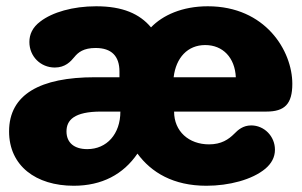

<svg xmlns="http://www.w3.org/2000/svg" viewBox="-20 -577 957 609"><path d="M213.9 12.2C303.2 12.2 371.1 -23.9 416 -89.8C460 -29.8 529.8 12.2 634.8 12.2C706.1 12.2 779.8 -6.8 821.8 -42C840.8 -58.1 852.1 -78.1 852.1 -102.1C852.1 -145 817.9 -179.2 776.9 -179.2C751 -179.2 734.9 -165 723.1 -152.8C705.1 -134.8 682.1 -119.1 643.1 -119.1C579.1 -119.1 532.2 -160.2 532.2 -223.1H825.2C882.8 -223.1 907.2 -247.1 907.2 -311C907.2 -416 821.8 -557.1 639.2 -557.1C558.1 -557.1 496.1 -528.8 459 -490.2C422.9 -533.2 369.1 -557.1 285.2 -557.1C210.9 -557.1 146 -538.1 107.9 -508.8C83 -490.2 73.2 -467.8 73.2 -443.8C73.2 -397.9 108.9 -362.8 153.8 -362.8C187 -362.8 204.1 -381.8 215.8 -396C228 -411.1 245.1 -424.8 283.2 -424.8C334 -424.8 358.9 -398.9 358.9 -350.1V-332H280.8C107.9 -332 8.8 -277.8 8.8 -160.2C8.8 -50.8 94.2 12.2 213.9 12.2ZM530.8 -332C538.1 -394 575.2 -434.1 630.9 -434.1C687 -434.1 725.1 -394 728 -332ZM256.8 -104C215.8 -104 190.9 -124 190.9 -160.2C190.9 -195.8 214.8 -223.1 300.8 -223.1H361.8C361.8 -151.9 318.8 -104 256.8 -104Z"/></svg>

Font: Jellee Bold
Style: Regular
Weight: 700
Designer: Alfredo Marco Pradil
Foundry: Hanken Design Co.
Version: Version 1.223;hotconv 1.0.109;makeotfexe 2.5.65596